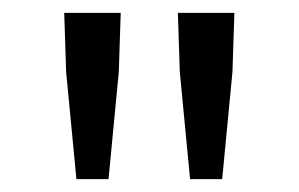

<svg xmlns="http://www.w3.org/2000/svg" viewBox="-20 -710 466 299"><path d="M99 -431 83 -598 80 -690H168L165 -598L149 -431ZM276 -431 260 -598 257 -690H345L342 -598L326 -431Z"/></svg>

Font: .
Style: 
Weight: 400
Designer: Paul D. Hunt, Dalton Maag
Foundry: Dalton Maag Ltd
Version: Version 1.200